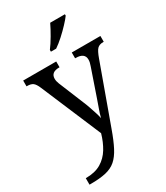

<svg xmlns="http://www.w3.org/2000/svg" viewBox="-241 -867 1047 1208"><g transform="rotate(-30 282.5 -263.0)"><path d="M38 193Q106 193 149.5 167Q193 141 220 96.5Q247 52 263 -4L78 -441Q65 -472 50.5 -483Q36 -494 7 -494H4V-536H244V-494H241Q181 -494 181 -446Q181 -429 189 -409L262 -231Q272 -208 281.5 -180.5Q291 -153 299 -128Q307 -103 310 -86Q317 -115 328.5 -146Q340 -177 350 -207L417 -402Q426 -426 426 -445Q426 -494 360 -494H357V-536H565V-494H562Q533 -494 518 -479Q503 -464 486 -416L334 4Q308 77 284 123Q260 169 230.5 194.5Q201 220 157 230Q113 240 47 240H38ZM246 -619Q268 -648 292.5 -690Q317 -732 333 -766H440V-756Q428 -739 401 -710Q374 -681 342.5 -652.5Q311 -624 284 -606H246Z"/></g></svg>

Font: Noto Serif Khitan Small Script
Style: Regular
Weight: 400
Designer: LIU Zhao, ZHANG Congyu, Kushim JIANG
Foundry: Guyu Beijing Co. Ltd.
Version: Version 1.000; ttfautohint (v1.8.4.7-5d5b)